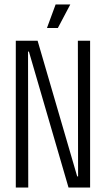

<svg xmlns="http://www.w3.org/2000/svg" viewBox="-20 -843 477 863"><path d="M51 0V-660H149L327 -50H331L330 -660H385V0H288L110 -611H106L107 0ZM240 -717H191L230 -823H296Z"/></svg>

Font: Bricolage Grotesque 72pt Condensed ExtraLight
Style: Regular
Weight: 250
Width: 3
Designer: Mathieu Triay
Foundry: Atelier Triay
Version: Version 1.001;gftools[0.9.33.dev8+g029e19f]